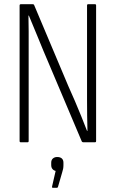

<svg xmlns="http://www.w3.org/2000/svg" viewBox="-20 -675 549 911"><path d="M78 0Q73 0 73 -6V-649Q73 -655 79 -655H135Q141 -655 142 -651L304 -267Q320 -232 335.5 -195.5Q351 -159 365.5 -123.5Q380 -88 393 -54H395Q394 -89 393.5 -125.5Q393 -162 393 -198.5Q393 -235 393 -269V-649Q393 -655 398 -655H431Q436 -655 436 -649V-6Q436 0 431 0H375Q370 0 368 -4L211 -375Q186 -433 163 -490Q140 -547 117 -601H115Q116 -565 116 -526Q116 -487 116 -448.5Q116 -410 116 -373V-6Q116 0 111 0ZM230 216Q226 216 227 210L244 136Q235 134 229 127Q223 120 223 108V97Q223 84 231 77Q239 70 251 70Q266 70 273.5 77Q281 84 281 97V109Q281 118 279.5 126Q278 134 275 143L255 212Q254 216 250 216Z"/></svg>

Font: Sofia Sans Condensed Light
Style: Regular
Weight: 300
Designer: Botio Nikoltchev, Ani Petrova
Foundry: lettersoup
Version: Version 4.101